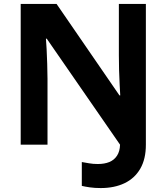

<svg xmlns="http://www.w3.org/2000/svg" viewBox="-20 -734 845 974"><path d="M491 220Q460 220 436 216.5Q412 213 395 209V88Q413 91 432.5 94.5Q452 98 476 98Q510 98 534.5 88Q559 78 573.5 56Q588 34 589 0L217 -538H213Q215 -519 216.5 -484.5Q218 -450 219.5 -410.5Q221 -371 221 -334V0H85V-714H267L586 -250H590Q589 -270 587 -304.5Q585 -339 584 -379Q583 -419 583 -454V-714H720V0Q720 73 691.5 122Q663 171 611.5 195.5Q560 220 491 220Z"/></svg>

Font: Noto Sans Symbols
Style: Bold
Weight: 700
Version: Version 2.002